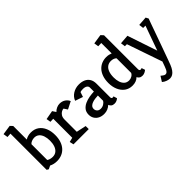

<svg xmlns="http://www.w3.org/2000/svg" viewBox="-43 -1437 2415 2415"><g transform="rotate(-45 1165.0 -229.0)"><path d="M93.6 2.1 69.2 -12V-655.8L13 -652.3L3.4 -712.7L131.4 -731.7L162.1 -699.1V-457.7Q181 -470.5 205.8 -477.9Q230.6 -485.3 259.6 -485.3Q322.9 -485.3 366.4 -454.4Q410 -423.5 432.8 -369.7Q455.6 -316 455.6 -246.7Q455.6 -186.1 439.7 -139.2Q423.8 -92.3 394.9 -60.5Q366 -28.6 326.5 -12.3Q287 4 240.2 4Q211.8 4 186.1 -2Q160.4 -8 138.5 -19.4ZM239.3 -72.4Q279.1 -72.4 305.9 -94.1Q332.7 -115.9 346 -154.2Q359.2 -192.5 359.2 -241.7Q359.2 -289.4 346.7 -327.2Q334.2 -365 308.7 -387Q283.1 -408.9 244.1 -408.9Q220.9 -408.9 197.7 -399.6Q174.5 -390.3 162.1 -375.2V-94.4Q176.3 -83.7 197.7 -78Q219 -72.4 239.3 -72.4Z M535 0 522.8 -54.5 582.3 -69.5V-407.7L529.9 -405.6L520.3 -464L639.8 -485.8L670.5 -439.5Q691.4 -462.1 719 -474.2Q746.5 -486.2 772 -486.2Q816 -486.2 848.2 -465Q880.3 -443.8 895.3 -409.2L795.7 -358.6L763.8 -406.7Q749 -406.7 728.2 -396.2Q707.4 -385.8 691.5 -362Q675.7 -338.3 675.7 -298.4V-82.3L805.8 -54.5L806.3 0Z M1079.6 4Q1036.5 4 1003.3 -12.5Q970 -29.1 951.4 -59.4Q932.7 -89.6 932.7 -128.5Q932.7 -175.9 957.1 -206.3Q981.5 -236.8 1020.4 -254.6Q1059.3 -272.4 1103.2 -279.7Q1147.2 -287 1185.8 -288V-359.9Q1185.8 -380.9 1166.3 -394.9Q1146.7 -408.9 1109.9 -408.9Q1098.5 -408.9 1084.6 -407.5Q1070.6 -406 1061.8 -401.1L1040.6 -337.1L936.6 -372.6Q955.7 -423.9 1004.5 -454.6Q1053.4 -485.3 1114.3 -485.3Q1163 -485.3 1199.9 -469.1Q1236.8 -452.9 1258 -419.3Q1279.2 -385.8 1279.2 -333.3V-92.6Q1279.2 -80.6 1284.5 -73.9Q1289.7 -67.3 1299.6 -67.3Q1304.6 -67.3 1309.8 -68.8Q1315 -70.2 1317.4 -70.7L1332.1 -23.3Q1323.7 -14.9 1305.5 -5.5Q1287.4 4 1264 4Q1235.4 4 1219 -8.8Q1202.6 -21.5 1194.5 -42.1Q1173.5 -21.6 1144.3 -8.8Q1115.1 4 1079.6 4ZM1095.5 -73.4Q1125 -73.4 1149.5 -88.5Q1174 -103.5 1185.8 -124.2V-217.3Q1164 -216.8 1137 -213.3Q1110 -209.9 1085.4 -201.4Q1060.7 -193 1044.9 -176.9Q1029.1 -160.9 1029.1 -134.7Q1029.1 -109.6 1046.3 -91.5Q1063.5 -73.4 1095.5 -73.4Z M1584 4Q1523.3 4 1479.9 -27.8Q1436.4 -59.7 1413.3 -113.9Q1390.2 -168.1 1390.2 -234.5Q1390.2 -298.1 1407.2 -345.5Q1424.1 -392.9 1453.3 -423.7Q1482.4 -454.6 1520.6 -470Q1558.8 -485.3 1600.3 -485.3Q1626.1 -485.3 1646.5 -480.6Q1666.8 -475.9 1683.2 -469V-654.2L1627.5 -652.3L1617.9 -712.7L1745.4 -732.2L1776.6 -698.6V-92.6Q1776.6 -80.6 1782.1 -73.9Q1787.7 -67.3 1797.5 -67.3Q1804.1 -67.3 1810.4 -69.5Q1816.6 -71.8 1819 -72.8L1834.2 -26.5Q1825.3 -18.1 1805 -7Q1784.6 4 1761 4Q1733.3 4 1717.2 -8Q1701 -20 1692.9 -37.5Q1673 -16.5 1645 -6.3Q1617.1 4 1584 4ZM1599 -72.9Q1623.8 -72.9 1648.4 -86.4Q1673 -100 1683.2 -122.9V-382.3Q1670.4 -395.5 1650.4 -402.5Q1630.3 -409.4 1608.5 -409.4Q1570.2 -409.4 1543 -389.5Q1515.7 -369.6 1501.1 -331Q1486.6 -292.4 1486.6 -235.9Q1486.6 -191.2 1498.5 -154.3Q1510.5 -117.3 1535.2 -95.1Q1560 -72.9 1599 -72.9Z M1980.7 273.5Q1958.9 273.5 1929.8 263.8Q1900.7 254.1 1875.4 232.3L1918.5 163.5Q1926.6 169.6 1943.4 183.1Q1960.2 196.7 1977 196.7Q1992.3 196.7 2003.2 186.4Q2014 176.1 2022.5 158.6Q2031 141.1 2038.5 120.5L2062.4 54.3L1900.5 -415.6H1864.4L1856.4 -476.6L1980.2 -485.8L2113.6 -88L2230.9 -415.6H2189.7L2181.7 -477.1L2303.9 -485.8L2322.4 -450.2Q2313.7 -427.9 2300.7 -391.3Q2287.8 -354.6 2271.2 -308.4Q2254.6 -262.1 2236.5 -211Q2218.4 -159.8 2199.5 -107.6Q2180.6 -55.5 2163 -6.5Q2145.5 42.5 2130.5 83.7Q2115.6 124.8 2104.3 154.1Q2088.1 194.7 2068.9 221.2Q2049.7 247.8 2027.7 260.6Q2005.7 273.5 1980.7 273.5Z"/></g></svg>

Font: Kreon Light
Style: Regular
Weight: 300
Designer: Julia Petretta
Foundry: Julia Petretta and Eli Heuer
Version: Version 2.002